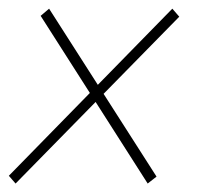

<svg xmlns="http://www.w3.org/2000/svg" viewBox="-20 -422 482 445"><path d="M16.1 3.4 0.5 -14.6 379.4 -401.9 395.5 -383.3ZM322.3 3.4 74.2 -385.3 93.8 -401.9 342.8 -12.7Z"/></svg>

Font: Roboto Condensed Thin
Style: Italic
Weight: 250
Italic angle: -12°
Designer: Christian Robertson
Foundry: Google
Version: Version 3.008; 2023